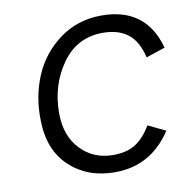

<svg xmlns="http://www.w3.org/2000/svg" viewBox="-77 -747 829 833"><g transform="rotate(-10 337.5 -330.0)"><path d="M364 10Q244 10 165.5 -63Q87 -136 85 -267Q82 -370 119.5 -460.5Q157 -551 237 -610.5Q317 -670 423 -670Q619 -670 669 -485L585 -457Q568 -530 526 -562.5Q484 -595 415 -595Q302 -595 235.5 -501.5Q169 -408 169 -285Q169 -184 226 -124.5Q283 -65 369 -65Q431 -65 469.5 -90.5Q508 -116 537 -166L614 -129Q523 10 364 10Z"/></g></svg>

Font: Elaine Sans
Style: Italic
Weight: 400
Italic angle: -13°
Designer: Wei Huang
Foundry: Wei Huang
Version: Version 2.001;December 24, 2019;FontCreator 12.0.0.2547 64-b